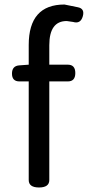

<svg xmlns="http://www.w3.org/2000/svg" viewBox="-20 -829 388 849"><path d="M198 -33Q198 0 152.5 0Q107 0 107 -33V-469H66Q33 -469 33 -503.5Q33 -538 66 -540L107 -543V-630Q107 -809 265 -809L324 -797Q356 -791 346 -756.5Q336 -722 303 -732L275 -736Q198 -736 198 -629V-543H280Q313 -543 313 -506Q313 -469 280 -469H198Z"/></svg>

Font: Raw Maruko Gothic CJK TC
Style: Regular
Weight: 400
Version: Version 1.001